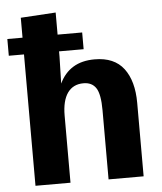

<svg xmlns="http://www.w3.org/2000/svg" viewBox="-54 -809 723 856"><g transform="rotate(-5 308.0 -381.0)"><path d="M2.1 -587.9V-662.8H337V-587.9ZM70.1 0V-752L227 -761.7V-564.5L224 -444Q246.1 -490.8 285.3 -514.7Q324.4 -538.6 381.6 -538.6Q469.4 -538.6 511.8 -482.6Q554.1 -426.7 554.1 -328.3V0H397.2V-309.6Q397.2 -381.2 379.1 -408.9Q361 -436.7 322.9 -436.7Q299.4 -436.7 281.6 -427.9Q263.8 -419.1 251.5 -401.8Q239.3 -384.5 233 -359Q226.8 -333.6 226.8 -300.4V0Z"/></g></svg>

Font: Comme
Style: Regular
Weight: 400
Designer: Vernon Adams
Foundry: Vernon Adams
Version: Version 1.000;gftools[0.9.27]